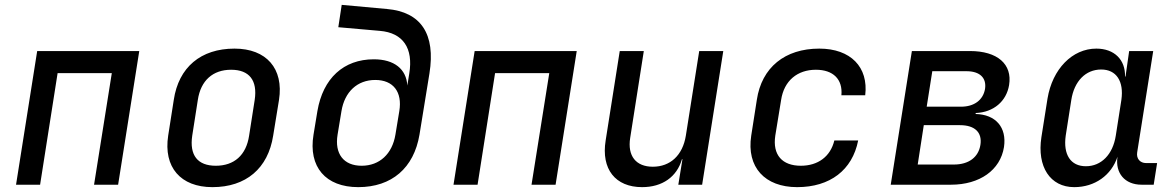

<svg xmlns="http://www.w3.org/2000/svg" viewBox="-20 -760 4840 790"><path d="M46 0H145L217 -459H440L367 0H466L553 -550H133Z M854 10C992 10 1083 -67 1104 -202L1128 -349C1148 -478 1076 -560 945 -560C806 -560 715 -483 695 -349L672 -202C652 -72 723 10 854 10ZM868 -78C793 -78 759 -121 771 -202L794 -349C806 -429 856 -473 931 -473C1006 -473 1040 -429 1028 -349L1005 -202C993 -121 943 -78 868 -78Z M1454 10C1592 10 1683 -69 1706 -206L1747 -458C1773 -620 1712 -711 1572 -723L1386 -740L1372 -648L1543 -633C1639 -625 1681 -561 1664 -458L1656 -408C1652 -476 1602 -516 1518 -516C1394 -516 1309 -438 1286 -303L1270 -206C1248 -73 1320 10 1454 10ZM1468 -78C1394 -78 1356 -127 1369 -206L1385 -303C1398 -382 1450 -431 1524 -431C1598 -431 1636 -382 1623 -303L1607 -206C1594 -127 1542 -78 1468 -78Z M1846 0H1945L2017 -459H2240L2167 0H2266L2353 -550H1933Z M2622 10C2705 10 2765 -32 2786 -105H2788L2771 0H2869L2956 -550H2857L2802 -202C2789 -121 2738 -74 2666 -74C2597 -74 2561 -118 2573 -193L2629 -550H2530L2472 -182C2453 -64 2512 10 2622 10Z M3260 10C3395 10 3487 -60 3511 -182H3413C3397 -116 3346 -78 3275 -78C3199 -78 3158 -122 3170 -202L3194 -349C3206 -428 3261 -473 3337 -473C3408 -473 3448 -434 3442 -368H3540C3554 -484 3480 -560 3351 -560C3210 -560 3114 -483 3094 -349L3071 -202C3051 -72 3127 10 3260 10Z M3645 0H3893C4011 0 4096 -60 4111 -155C4123 -236 4077 -289 3994 -291L3995 -295C4068 -298 4121 -343 4132 -410C4146 -496 4084 -550 3971 -550H3732ZM3793 -321 3816 -467H3957C4011 -467 4040 -440 4033 -394C4025 -348 3988 -321 3934 -321ZM3756 -83 3781 -245H3930C3991 -245 4022 -215 4014 -164C4006 -113 3966 -83 3905 -83Z M4400 10C4485 10 4553 -39 4578 -115C4568 -48 4608 0 4677 0H4727L4741 -89H4696C4671 -89 4655 -107 4659 -133L4725 -550H4626L4611 -445H4609C4611 -514 4565 -560 4491 -560C4392 -560 4310 -476 4290 -354L4265 -196C4246 -74 4301 10 4400 10ZM4448 -76C4385 -76 4354 -124 4365 -202L4388 -349C4400 -426 4447 -474 4511 -474C4573 -474 4605 -426 4594 -349L4571 -202C4559 -124 4511 -76 4448 -76Z"/></svg>

Font: JetBrains Mono Medium
Style: Italic
Weight: 436
Italic angle: -9°
Monospace: yes
Designer: Philipp Nurullin, Konstantin Bulenkov
Foundry: JetBrains
Version: Version 2.305